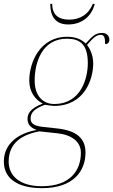

<svg xmlns="http://www.w3.org/2000/svg" viewBox="-61 -737 588 997"><path d="M293 -610C364 -610 415 -652 431 -717H421C399 -662 354 -635 298 -635C241 -635 210 -662 210 -717H200C200 -648 230 -610 293 -610ZM157 240C324 240 383 148 383 55C383 -19 336 -59 236 -70L162 -78C119 -83 98 -94 98 -121C98 -152 117 -173 173 -193C181 -191 210 -187 220 -187C378 -187 423 -326 423 -407C423 -453 404 -487 391 -504C423 -540 438 -556 463 -556C479 -556 485 -543 485 -508C499 -508 507 -517 507 -531C507 -551 492 -566 470 -566C434 -566 419 -549 384 -511C363 -532 333 -546 288 -546C145 -546 91 -411 91 -319C91 -258 123 -219 161 -199C93 -173 82 -145 82 -119C82 -94 95 -74 130 -62C40 -47 -41 5 -41 102C-41 196 39 240 157 240ZM220 -197C162 -197 119 -239 119 -319C119 -410 156 -536 286 -536C350 -536 395 -511 395 -409C395 -334 362 -197 220 -197ZM156 230C37 230 -16 172 -16 103C-16 24 28 -33 143 -55L236 -45C312 -37 359 -1 359 56C359 146 306 230 156 230Z"/></svg>

Font: Noto Serif Display Thin
Style: Italic
Weight: 100
Italic angle: -12°
Designer: Monotype Design Team
Foundry: Monotype Imaging Inc.
Version: Version 2.009